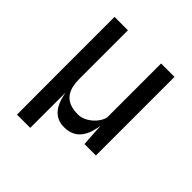

<svg xmlns="http://www.w3.org/2000/svg" viewBox="-184 -679 943 943"><g transform="rotate(45 288.0 -207.0)"><path d="M285 12.5Q254 12.5 232.8 0.2Q211.5 -12 198.5 -32.2Q185.5 -52.5 178.5 -76.2Q171.5 -100 168.5 -123L77 -171V-546H170V-208.5Q170 -182 175.2 -158.8Q180.5 -135.5 193.5 -117.8Q206.5 -100 229.8 -90Q253 -80 288.5 -80Q313.5 -80 337.2 -93.5Q361 -107 378.2 -128Q395.5 -149 400.5 -172V-546H493.5V0H414L403.5 -168.5L409 -143Q402.5 -64.5 372 -26Q341.5 12.5 285 12.5ZM77.5 132 77 -171 170 -208.5 169.5 132Z"/></g></svg>

Font: Spline Sans
Style: Regular
Weight: 400
Designer: Eben Sorkin, Mirko Velimirovic
Foundry: Sorkin Type
Version: Version 1.001